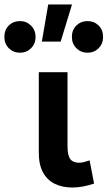

<svg xmlns="http://www.w3.org/2000/svg" viewBox="-104 -822 480 856"><path d="M218.5 14Q174 14 140.2 -2.5Q106.5 -19 87.8 -53.2Q69 -87.5 69 -141V-500H197V-170.5Q197 -129.5 209.2 -113Q221.5 -96.5 249 -96.5Q259 -96.5 271 -99.5Q283 -102.5 295.5 -107L315.5 -3.5Q290 5 265.5 9.5Q241 14 218.5 14ZM82.5 -636.5 111 -802H217L166.5 -636.5ZM-15 -587Q-44.5 -587 -64.5 -606.8Q-84.5 -626.5 -84.5 -657.5Q-84.5 -689 -64.5 -708.5Q-44.5 -728 -15 -728Q14 -728 34.2 -708Q54.5 -688 54.5 -657.5Q54.5 -626.5 34.2 -606.8Q14 -587 -15 -587ZM286 -587Q257 -587 236.8 -606.8Q216.5 -626.5 216.5 -657.5Q216.5 -689 236.8 -708.5Q257 -728 286 -728Q315.5 -728 335.5 -708.5Q355.5 -689 355.5 -657.5Q355.5 -626.5 335.5 -606.8Q315.5 -587 286 -587Z"/></svg>

Font: Geologica EX Med
Style: Regular
Weight: 500
Designer: Sindre Bremnes, Frode Helland
Foundry: Monokrom Skriftforlag AS
Version: Version 1.010;gftools[0.9.28]